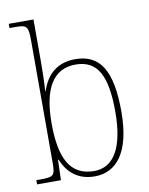

<svg xmlns="http://www.w3.org/2000/svg" viewBox="-86 -823 694 895"><g transform="rotate(-10 261.0 -375.0)"><path d="M290 10C393 10 464 -73 464 -267C464 -462 410 -544 294 -544C209 -544 157 -497 133 -421H131C134 -465 135 -523 135 -560V-760H18V-740H41C100 -740 107 -736 107 -662V-91C107 -25 102 -20 35 -20H18V0H131L134 -96H137C164 -29 215 10 290 10ZM292 -15C178 -15 134 -103 134 -269C134 -432 185 -519 291 -519C395 -519 436 -442 436 -270C436 -99 383 -15 292 -15Z"/></g></svg>

Font: Noto Serif Thai SemiCondensed Thin
Style: Regular
Weight: 100
Width: 4
Designer: Monotype Design Team
Foundry: Monotype Imaging Inc.
Version: Version 2.002